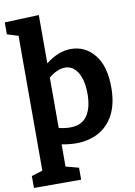

<svg xmlns="http://www.w3.org/2000/svg" viewBox="-106 -845 804 1142"><g transform="rotate(-10 296.0 -274.0)"><path d="M4 230V158L71 137V-677L4 -698V-770L211 -778V-486Q249 -516 286.5 -531Q324 -546 364 -546Q449 -546 505 -477.5Q561 -409 561 -280Q561 -183 527.5 -118Q494 -53 435 -20.5Q376 12 297 12Q257 12 211 3V137L289 158V230ZM279 -87Q350 -87 382.5 -135Q415 -183 415 -266Q415 -348 386.5 -395.5Q358 -443 309 -443Q263 -443 211 -400V-96Q248 -87 279 -87Z"/></g></svg>

Font: Bitter
Style: Bold
Weight: 700
Designer: Sol Matas, and Bitter project Authors
Foundry: Sol Matas
Version: Version 2.001